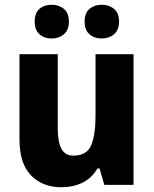

<svg xmlns="http://www.w3.org/2000/svg" viewBox="-20 -778 646 808"><path d="M542 -550V0H419L399 -69H390Q366 -28 326.5 -9Q287 10 239 10Q159 10 110.5 -40Q62 -90 62 -191V-550H223V-238Q223 -181 238.5 -152Q254 -123 289 -123Q345 -123 363.5 -166.5Q382 -210 382 -290V-550ZM126 -687Q126 -723 146 -740.5Q166 -758 197 -758Q228 -758 249 -740.5Q270 -723 270 -687Q270 -652 249 -634Q228 -616 197 -616Q166 -616 146 -634Q126 -652 126 -687ZM336 -687Q336 -723 356.5 -740.5Q377 -758 408 -758Q439 -758 460 -740.5Q481 -723 481 -687Q481 -652 460 -634Q439 -616 408 -616Q377 -616 356.5 -634Q336 -652 336 -687Z"/></svg>

Font: Noto Sans Khmer UI SemiCondensed ExtraBold
Style: Regular
Weight: 800
Width: 4
Designer: Danh Hong and the Monotype Design Team
Foundry: Monotype Imaging Inc.
Version: Version 2.002; ttfautohint (v1.8.4.7-5d5b)